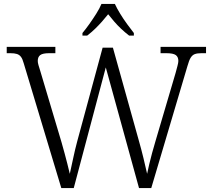

<svg xmlns="http://www.w3.org/2000/svg" viewBox="-20 -951 1075 971"><path d="M100 -631Q94 -653 86 -663.5Q78 -674 65.5 -678Q53 -682 32 -682H14V-714H260V-682H229Q196 -682 183.5 -672.5Q171 -663 171 -643Q171 -634 174.5 -622Q178 -610 184 -591L291 -232Q300 -201 307 -174.5Q314 -148 320.5 -123Q327 -98 333 -72Q342 -112 350.5 -152.5Q359 -193 371 -238L499 -710H551L681 -244Q695 -195 705.5 -151.5Q716 -108 724 -72Q729 -95 735 -121.5Q741 -148 749 -176.5Q757 -205 766 -236L868 -582Q873 -601 877.5 -617.5Q882 -634 882 -643Q882 -663 869 -672.5Q856 -682 821 -682H792V-714H1022V-682H999Q978 -682 965.5 -677.5Q953 -673 944.5 -659.5Q936 -646 928 -617L745 0H683L515 -610L353 0H290ZM397 -784Q413 -803 431.5 -829Q450 -855 467 -882Q484 -909 493 -931H561Q571 -909 587.5 -882Q604 -855 623 -829Q642 -803 657 -784V-771H633Q611 -788 592.5 -805.5Q574 -823 558 -841.5Q542 -860 527 -879Q512 -860 495.5 -841.5Q479 -823 461 -805.5Q443 -788 421 -771H397Z"/></svg>

Font: Noto Serif Hebrew Light
Style: Regular
Weight: 300
Version: Version 2.003